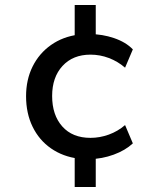

<svg xmlns="http://www.w3.org/2000/svg" viewBox="-20 -631 640 766"><path d="M278 115V-24L294 2Q231 -6 183.5 -39Q136 -72 110 -125.5Q84 -179 84 -247Q84 -313 110 -365.5Q136 -418 183.5 -451.5Q231 -485 294 -493L278 -464V-611H362V-469L338 -495Q388 -495 435 -479Q482 -463 510 -434L479 -361Q450 -386 414.5 -399.5Q379 -413 341 -413Q271 -413 229.5 -368Q188 -323 188 -248Q188 -172 228.5 -126.5Q269 -81 341 -81Q378 -81 414 -94Q450 -107 479 -132L510 -59Q480 -31 433.5 -14Q387 3 337 4L362 -19V115Z"/></svg>

Font: Nunito Sans 11pt SemiBold
Style: Regular
Weight: 600
Version: Version 3.101;gftools[0.9.27]